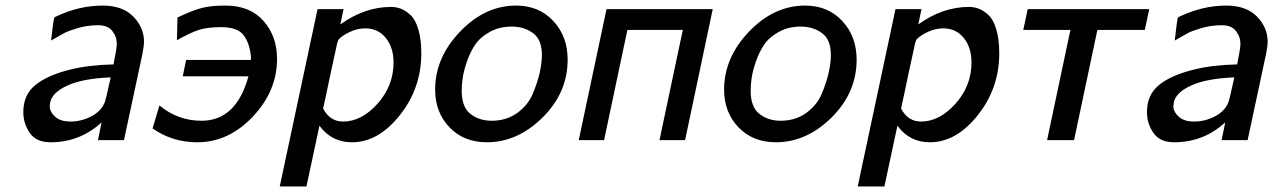

<svg xmlns="http://www.w3.org/2000/svg" viewBox="-20 -505 4589 692"><path d="M64 -101.1Q64 -163.1 107.4 -198.5Q150.9 -233.9 231.9 -253.9Q299.8 -271 389.2 -272.9Q401.4 -334 400.9 -347.2Q400.9 -373 384.5 -393.6Q368.2 -414.1 334 -414.1Q295.9 -414.1 261.5 -404.1Q227.1 -394 211.9 -386Q196.8 -377.9 164.1 -358.9Q172.9 -437 175.8 -441.9Q177.7 -443.8 185.1 -446.8Q266.1 -484.9 350.1 -484.9Q421.9 -484.9 460.4 -445.3Q499 -405.8 499 -355Q499 -339.8 493.2 -310.1L426.8 0H333L346.2 -64Q268.1 7.8 162.1 7.8Q110.4 7.8 87.2 -26.1Q64 -60.1 64 -101.1ZM159.2 -120.1Q161.1 -99.1 180.2 -83Q199.2 -66.9 233.9 -66.9Q273.9 -66.9 310.5 -86.4Q347.2 -106 358.9 -140.1Q361.8 -147.9 378.9 -226.1Q277.8 -222.2 221.4 -196Q165 -169.9 160.2 -131.8Z M529.8 -42 554.7 -125Q620.6 -69.8 706.5 -69.8Q831.5 -69.8 875.5 -230H638.7L650.9 -289.1H883.8L884.8 -296.9Q880.9 -346.7 858.9 -377Q836.9 -407.2 777.8 -407.2Q729 -407.2 698.2 -397.7Q667.5 -388.2 617.7 -359.9L619.6 -441.9Q673.8 -467.8 707.3 -476.3Q740.7 -484.9 789.6 -484.9H792.5Q881.3 -484.9 929.9 -429.4Q978.5 -374 978.5 -293Q978.5 -176.8 891.1 -84.5Q803.7 7.8 690.9 7.8Q601.6 7.8 529.8 -42Z M988.3 167 1124.5 -472.2H1218.3L1206.5 -417Q1294.4 -480 1388.7 -480H1389.6Q1408.7 -480 1425.5 -473.4Q1442.4 -466.8 1460 -450.4Q1477.5 -434.1 1488 -398.4Q1498.5 -362.8 1498.5 -313Q1498.5 -187 1420.9 -89.6Q1343.3 7.8 1248.5 7.8Q1175.3 7.8 1131.3 -51.8L1084.5 167ZM1144.5 -113.8Q1169.4 -66.9 1216.3 -66.9Q1283.2 -66.9 1340.8 -131.3Q1398.4 -195.8 1398.4 -279.8Q1398.4 -334 1370.4 -368.4Q1342.3 -402.8 1296.4 -402.8Q1268.6 -402.8 1241.9 -390.4Q1215.3 -377.9 1202.6 -365.2Q1197.8 -360.4 1195.1 -348.6Q1192.4 -336.9 1170.4 -234.9Q1155.8 -163.6 1144.5 -113.8Z M1548.3 -182.1Q1548.3 -297.4 1638.2 -391.1Q1728 -484.9 1840.3 -484.9Q1922.4 -484.9 1974.1 -429.4Q2025.9 -374 2025.9 -290Q2025.9 -170.9 1935.5 -81.5Q1845.2 7.8 1734.9 7.8Q1651.9 7.8 1600.1 -46.1Q1548.3 -100.1 1548.3 -182.1ZM1644 -178.2Q1644 -119.1 1675.5 -94.5Q1707 -69.8 1752 -69.8Q1805.2 -69.8 1844.2 -97.9Q1883.3 -126 1900.6 -168Q1918 -210 1925.5 -244.4Q1933.1 -278.8 1933.1 -306.2Q1933.1 -362.3 1901.1 -385.7Q1869.1 -409.2 1824.2 -409.2Q1780.3 -409.2 1745.6 -390.1Q1710.9 -371.1 1692.6 -344Q1674.3 -316.9 1662.6 -282.5Q1650.9 -248 1647.5 -223.1Q1644 -198.2 1644 -178.2Z M2065.9 0 2166 -472.2H2548.8L2449.2 0H2356.9L2440.9 -397H2241.2L2157.2 0Z M2589.8 -182.1Q2589.8 -297.4 2679.7 -391.1Q2769.5 -484.9 2881.8 -484.9Q2963.9 -484.9 3015.6 -429.4Q3067.4 -374 3067.4 -290Q3067.4 -170.9 2977.1 -81.5Q2886.7 7.8 2776.4 7.8Q2693.4 7.8 2641.6 -46.1Q2589.8 -100.1 2589.8 -182.1ZM2685.5 -178.2Q2685.5 -119.1 2717 -94.5Q2748.5 -69.8 2793.5 -69.8Q2846.7 -69.8 2885.7 -97.9Q2924.8 -126 2942.1 -168Q2959.5 -210 2967 -244.4Q2974.6 -278.8 2974.6 -306.2Q2974.6 -362.3 2942.6 -385.7Q2910.6 -409.2 2865.7 -409.2Q2821.8 -409.2 2787.1 -390.1Q2752.4 -371.1 2734.1 -344Q2715.8 -316.9 2704.1 -282.5Q2692.4 -248 2689 -223.1Q2685.5 -198.2 2685.5 -178.2Z M3071.3 167 3207.5 -472.2H3301.3L3289.6 -417Q3377.4 -480 3471.7 -480H3472.7Q3491.7 -480 3508.5 -473.4Q3525.4 -466.8 3543 -450.4Q3560.5 -434.1 3571 -398.4Q3581.5 -362.8 3581.5 -313Q3581.5 -187 3503.9 -89.6Q3426.3 7.8 3331.5 7.8Q3258.3 7.8 3214.4 -51.8L3167.5 167ZM3227.5 -113.8Q3252.4 -66.9 3299.3 -66.9Q3366.2 -66.9 3423.8 -131.3Q3481.4 -195.8 3481.4 -279.8Q3481.4 -334 3453.4 -368.4Q3425.3 -402.8 3379.4 -402.8Q3351.6 -402.8 3325 -390.4Q3298.3 -377.9 3285.6 -365.2Q3280.8 -360.4 3278.1 -348.6Q3275.4 -336.9 3253.4 -234.9Q3238.8 -163.6 3227.5 -113.8Z M3668 -397 3684.1 -472.2H4122.1L4106 -397H3935.1L3851.1 0H3753.9L3837.9 -397Z M4113.8 -101.1Q4113.8 -163.1 4157.2 -198.5Q4200.7 -233.9 4281.7 -253.9Q4349.6 -271 4439 -272.9Q4451.2 -334 4450.7 -347.2Q4450.7 -373 4434.3 -393.6Q4418 -414.1 4383.8 -414.1Q4345.7 -414.1 4311.3 -404.1Q4276.9 -394 4261.7 -386Q4246.6 -377.9 4213.9 -358.9Q4222.7 -437 4225.6 -441.9Q4227.5 -443.8 4234.9 -446.8Q4315.9 -484.9 4399.9 -484.9Q4471.7 -484.9 4510.3 -445.3Q4548.8 -405.8 4548.8 -355Q4548.8 -339.8 4543 -310.1L4476.6 0H4382.8L4396 -64Q4317.9 7.8 4211.9 7.8Q4160.2 7.8 4137 -26.1Q4113.8 -60.1 4113.8 -101.1ZM4209 -120.1Q4210.9 -99.1 4230 -83Q4249 -66.9 4283.7 -66.9Q4323.7 -66.9 4360.4 -86.4Q4397 -106 4408.7 -140.1Q4411.6 -147.9 4428.7 -226.1Q4327.6 -222.2 4271.2 -196Q4214.8 -169.9 4210 -131.8Z"/></svg>

Font: CMU Bright
Style: SemiBoldOblique
Weight: 600
Italic angle: -12°
Version: Version 0.7.0